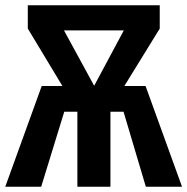

<svg xmlns="http://www.w3.org/2000/svg" viewBox="-24 -712 714 732"><path d="M531 -384 670 0H532L447 -286H397V0H271V-286H221L133 0H-4L135 -384H214L82 -603V-692H585V-603L450 -384ZM448 -596H220L335 -385Z"/></svg>

Font: Fira Sans Extra Condensed SemiBold
Style: Regular
Weight: 600
Width: 1
Designer: Carrois Corporate & Edenspiekermann AG
Foundry: Carrois Corporate GbR & Edenspiekermann AG
Version: Version 4.203